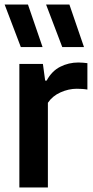

<svg xmlns="http://www.w3.org/2000/svg" viewBox="-26 -828 411 848"><path d="M59.5 0V-545.5H163.5L173.5 -472H180Q202.5 -514 239.8 -533Q277 -552 320.5 -552Q331.5 -552 341.5 -551Q351.5 -550 360 -549V-432.5Q348.5 -434.5 336.5 -435.2Q324.5 -436 313 -436Q277 -436 241.2 -420Q205.5 -404 185.5 -374V0ZM249 -620 177.5 -808H280.5L345 -620ZM66 -620 -5.5 -808H97.5L162 -620Z"/></svg>

Font: Encode Sans SmCnd SmBold
Style: Regular
Weight: 600
Width: 4
Designer: Multiple Designers
Foundry: Impallari Type
Version: Version 3.002; ttfautohint (v1.8.3) -l 8 -r 50 -G 200 -x 14 